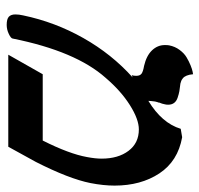

<svg xmlns="http://www.w3.org/2000/svg" viewBox="-32 -578 614 591"><g transform="rotate(90 275.5 -282.0)"><path d="M376 -530.8 401.9 -535.2Q475.6 -522 513.2 -465.1Q550.8 -408.2 550.8 -327.1Q550.8 -293 543 -252.9Q529.8 -187 478 -85L431.2 0H147.9L208 -106H412.1Q453.1 -187.5 462.9 -242.2Q467.8 -268.1 467.8 -287.1Q467.8 -338.4 443.8 -370.1Q419.9 -401.9 377.9 -401.9Q346.7 -401.9 303 -374.3Q259.3 -346.7 219.2 -299.8Q137.2 -208 98.1 -13.2Q97.2 -7.8 83.7 -1.5Q70.3 4.9 56.2 4.9Q38.1 4.9 31 -1.7Q23.9 -8.3 23.9 -22Q23.9 -32.7 26.9 -45.9Q47.4 -144 96.7 -231.2Q146 -318.4 217.8 -382.8L210.9 -379.9Q212.9 -386.2 212.9 -394Q212.9 -405.3 206.3 -410.2Q199.7 -415 182.1 -418Q150.9 -425.3 134.5 -442.4Q118.2 -459.5 118.2 -481.9Q118.2 -491.2 119.1 -495.1Q122.6 -513.2 133.1 -527.3Q143.6 -541.5 156 -548.8Q168.5 -556.2 180.4 -561Q192.4 -565.9 200.2 -567.4L208 -568.8Q209 -557.1 212.2 -549.3Q215.3 -541.5 220.2 -537.6Q225.1 -533.7 228.3 -532.5Q231.4 -531.2 236.8 -529.8Q251 -528.3 260.3 -526.6Q269.5 -524.9 280.3 -521.2Q291 -517.6 296.4 -510.3Q301.8 -502.9 301.8 -492.2Q301.8 -486.8 300.8 -482.9Q299.3 -473.6 294.9 -463.9L295.9 -464.8Q295.4 -463.4 293.9 -459.2Q292.5 -455.1 292 -452.1Q290 -437.5 290 -431.2Q358.4 -472.7 376 -530.8Z"/></g></svg>

Font: Linux Libertine
Style: Bold Italic
Weight: 700
Italic angle: -11.5°
Designer: Philipp H. Poll
Foundry: Philipp H. Poll
Version: Version 4.0.5